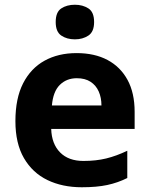

<svg xmlns="http://www.w3.org/2000/svg" viewBox="-20 -831 631 810"><path d="M303 -607Q379 -607 433.5 -578Q488 -549 518 -494Q548 -439 548 -359V-287H196Q198 -224 233.5 -188Q269 -152 332 -152Q385 -152 428 -162.5Q471 -173 517 -195V-80Q477 -60 432.5 -50.5Q388 -41 325 -41Q243 -41 180 -71.5Q117 -102 81 -164Q45 -226 45 -320Q45 -416 77.5 -479.5Q110 -543 168 -575Q226 -607 303 -607ZM304 -501Q261 -501 232.5 -473Q204 -445 199 -386H408Q408 -419 396.5 -445Q385 -471 362 -486Q339 -501 304 -501ZM296 -811Q329 -811 353 -795.5Q377 -780 377 -738Q377 -697 353 -681Q329 -665 296 -665Q262 -665 238.5 -681Q215 -697 215 -738Q215 -780 238.5 -795.5Q262 -811 296 -811Z"/></svg>

Font: Noto Sans Tamil UI
Style: Regular
Weight: 400
Designer: Jelle Bosma - Monotype Design Team
Foundry: Monotype Imaging Inc.
Version: Version 2.004